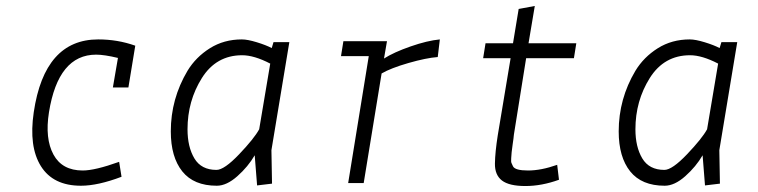

<svg xmlns="http://www.w3.org/2000/svg" viewBox="-20 -613 2540 643"><path d="M358 -320 375 -419Q329 -430 302 -430Q175 -430 144 -237Q130 -149 159 -95.5Q188 -42 257 -42Q298 -42 379 -71L387 -21Q308 9 251 9Q158 9 117 -56.5Q76 -122 93 -237Q129 -481 309 -481Q374 -481 433 -460L410 -320Z M705 -44Q731 -44 781 -96.5Q831 -149 848 -180L885 -400Q831 -428 791 -428Q704 -428 656 -351.5Q608 -275 608 -180Q608 -121 631 -82.5Q654 -44 705 -44ZM706 9Q629 9 590.5 -39Q552 -87 552 -173Q552 -282 608 -376Q636 -422 683 -451.5Q730 -481 790 -481Q809 -481 840 -471.5Q871 -462 890 -452L896 -472H949L889 -110L891 2L841 8L833 -93Q811 -55 775 -23Q739 9 706 9Z M1258 -367 1198 0H1146L1215 -425H1122L1130 -475H1276L1266 -417Q1299 -438 1355 -457.5Q1411 -477 1453 -481L1446 -422Q1407 -419 1348 -402Q1289 -385 1258 -367Z M1647 -160 1690 -418H1598L1606 -468H1698L1717 -583L1771 -593L1750 -468H1910L1902 -418H1742L1701 -162Q1700 -150 1697 -130.5Q1694 -111 1693.5 -103.5Q1693 -96 1692 -83.5Q1691 -71 1693 -67L1698 -56Q1705 -42 1748.5 -42Q1792 -42 1846 -61L1852 -11Q1794 10 1739.5 10Q1685 10 1661 -8.5Q1637 -27 1637.5 -65Q1638 -103 1647 -160Z M2205 -44Q2231 -44 2281 -96.5Q2331 -149 2348 -180L2385 -400Q2331 -428 2291 -428Q2204 -428 2156 -351.5Q2108 -275 2108 -180Q2108 -121 2131 -82.5Q2154 -44 2205 -44ZM2206 9Q2129 9 2090.5 -39Q2052 -87 2052 -173Q2052 -282 2108 -376Q2136 -422 2183 -451.5Q2230 -481 2290 -481Q2309 -481 2340 -471.5Q2371 -462 2390 -452L2396 -472H2449L2389 -110L2391 2L2341 8L2333 -93Q2311 -55 2275 -23Q2239 9 2206 9Z"/></svg>

Font: TypoPRO Lekton
Style: Italic
Weight: 400
Italic angle: -9.3°
Designer: Paolo Mazzetti, Luciano Perondi, Raffaele Flato, Elena Papassissa, Emilio Macchia, Michela Povoleri, Tobias Seemiller, R
Version: Version 3.000